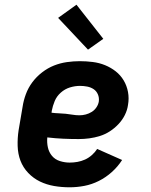

<svg xmlns="http://www.w3.org/2000/svg" viewBox="-20 -788 640 816"><path d="M276 8Q242 8 210 2.5Q178 -3 150 -16.5Q122 -30 100 -53Q78 -76 67 -105Q56 -134 55 -167.5Q54 -201 59 -234L76 -334Q80 -361 90 -388Q100 -415 117.5 -438.5Q135 -462 159 -480.5Q183 -499 209.5 -509.5Q236 -520 264 -524Q292 -528 319 -528Q347 -528 374.5 -524.5Q402 -521 426.5 -511Q451 -501 471.5 -485Q492 -469 505.5 -446.5Q519 -424 524 -397Q529 -370 524 -342Q521 -320 510.5 -299Q500 -278 483.5 -260.5Q467 -243 447 -230Q427 -217 404.5 -210Q382 -203 359.5 -200Q337 -197 315 -197Q281 -197 248 -198.5Q215 -200 181 -204Q179 -182 183.5 -161.5Q188 -141 201 -125.5Q214 -110 234.5 -103.5Q255 -97 276 -97Q293 -97 309.5 -100Q326 -103 341.5 -110Q357 -117 370.5 -129Q384 -141 393 -155L499 -108Q481 -80 455.5 -57Q430 -34 400 -19Q370 -4 338.5 2Q307 8 276 8ZM318 -298Q331 -298 344.5 -301.5Q358 -305 370 -312.5Q382 -320 390 -332Q398 -344 400 -357Q402 -373 396 -387Q390 -401 378 -409Q366 -417 351 -420Q336 -423 320 -423Q299 -423 277.5 -416.5Q256 -410 238.5 -394.5Q221 -379 212.5 -358.5Q204 -338 200 -317L199 -309Q214 -307 229 -306.5Q244 -306 259 -304.5Q274 -303 288.5 -300.5Q303 -298 318 -298ZM354 -577 227 -712 305 -768 419 -623Z"/></svg>

Font: Iosevka Etoile Extrabold
Style: Italic
Weight: 800
Italic angle: -9°
Designer: Belleve Invis
Foundry: Belleve Invis
Version: Version 22.1.2; ttfautohint (v1.8.4)